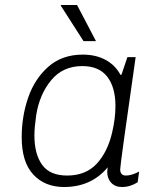

<svg xmlns="http://www.w3.org/2000/svg" viewBox="-20 -740 647 770"><path d="M463 -440H467L491 -511H524Q462 -79 462 -61Q462 -36 485 -36Q508 -36 538 -52L532 -9Q502 10 469 10Q442 10 426 -7Q410 -24 410 -52Q410 -57 412 -69Q346 10 237 10Q160 10 113.5 -40Q67 -90 67 -190Q67 -273 93 -348.5Q119 -424 174 -472.5Q229 -521 312 -521Q365 -521 404 -499.5Q443 -478 463 -440ZM125 -277Q118 -228 118 -197Q118 -122 149 -79Q180 -36 249 -36Q324 -36 368 -83.5Q412 -131 430 -210Q443 -265 443 -315Q443 -390 410 -432.5Q377 -475 310 -475Q232 -475 185 -418Q138 -361 125 -277ZM224 -720H289L365 -575H315L224 -717Z"/></svg>

Font: Chivo Thin Italic
Style: Regular
Weight: 100
Italic angle: -8.05°
Designer: Hector Gatti
Foundry: Omnibus-Type
Version: Version 1.007